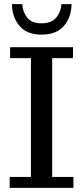

<svg xmlns="http://www.w3.org/2000/svg" viewBox="-20 -911 402 931"><path d="M181 -743Q111 -743 75 -785Q39 -827 38 -891H88Q90 -854 111.5 -826Q133 -798 181 -798Q230 -798 253 -826Q276 -854 278 -891H327Q326 -827 289.5 -785Q253 -743 181 -743ZM27 0V-53H130V-629H29V-682H334V-629H233V-53H336V0Z"/></svg>

Font: Montagu Slab 16pt
Style: Regular
Weight: 400
Designer: Florian Karsten
Foundry: Florian Karsten
Version: Version 1.000; ttfautohint (v1.8.3)